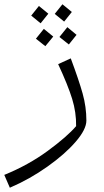

<svg xmlns="http://www.w3.org/2000/svg" viewBox="-69 -621 487 898"><path d="M-49 197Q64 151 154.5 84.5Q245 18 287 -31Q288 -95 268.5 -158.5Q249 -222 203 -321L262 -348Q300 -246 317.5 -183.5Q335 -121 335 -57Q335 -16 285 42Q235 100 152.5 158.5Q70 217 -23 257ZM187 -556 223 -601 267 -565 231 -520ZM77 -548 113 -593 157 -557 121 -512ZM209 -448 246 -494 289 -458 253 -413ZM99 -440 136 -486 180 -450 143 -405Z"/></svg>

Font: FiraGO Light
Style: Italic
Weight: 300
Italic angle: -8°
Designer: bBox Type GmbH
Foundry: bBox Type GmbH
Version: Version 1.001